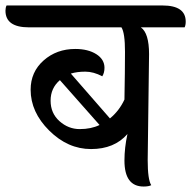

<svg xmlns="http://www.w3.org/2000/svg" viewBox="-75 -676 699 702"><path d="M289 -219 144 -383Q110 -354 110 -308Q110 -262 142.5 -233Q175 -204 216.5 -204Q258 -204 289 -219ZM470 -478 465 -91Q465 -19 478 1Q469 6 450 6Q380 6 380 -89Q380 -136 391 -186Q343 -131 258 -131Q173 -131 105 -198.5Q37 -266 37 -348Q37 -413 84.5 -455Q132 -497 200 -497Q247 -497 277 -478Q307 -459 307 -428Q307 -410 299 -397Q267 -414 237 -414Q207 -414 184 -407L327 -243Q361 -271 380 -312Q382 -418 382 -487Q382 -556 369 -576H31Q-55 -576 -55 -637Q-55 -648 -51 -656H519Q604 -656 604 -597Q604 -584 600 -576H440Q470 -555 470 -478Z"/></svg>

Font: Laila Medium
Style: Regular
Weight: 500
Designer: Hitesh Malaviya
Foundry: Indian Type Foundry
Version: Version 1.302;PS 1.0;hotconv 1.0.78;makeotf.lib2.5.61930; tt